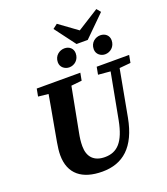

<svg xmlns="http://www.w3.org/2000/svg" viewBox="-181 -1147 1124 1290"><g transform="rotate(-20 381.5 -501.5)"><path d="M97.2 -181.9C97.2 -46.8 184.3 18.6 327.3 18.6C474 18.6 573.9 -64.9 611.1 -263.9L683.9 -657H619.6L546.5 -268C518.1 -121 464.3 -67.3 376.2 -67.3C298.2 -67.3 257.4 -111.8 257.4 -187.9C257.4 -219.7 261.2 -248.8 267.7 -281.3L339.4 -657H174.3C159 -556.9 139.6 -455.8 122 -357.1L106.6 -270.8C101 -238.9 97.2 -209.1 97.2 -181.9ZM92.1 -603.3 231.8 -588.3H259.5L403.7 -603.3L413.8 -657H102.2L92.1 -603.3ZM520.8 -603.3 625.5 -594.1H653.2L752.7 -603.3L762.8 -657H530.9L520.8 -603.3ZM357.3 -715.8C393.8 -715.8 429.4 -743.4 429.4 -790.4C429.4 -824.8 403.4 -847.4 368.8 -847.4C334.3 -847.4 295.5 -822.2 295.5 -773.8C295.5 -737.1 326.8 -715.8 357.3 -715.8ZM455.8 -846.7H535.8L684.4 -993.3L661 -1021.9L464.1 -897.8H545.4L377.6 -1019.8L344.8 -994.7L455.8 -846.7ZM613.5 -715.8C650 -715.8 686.1 -743.4 686.1 -790.4C686.1 -824.8 659.6 -847.4 624.9 -847.4C590.4 -847.4 552.2 -822.2 552.2 -773.8C552.2 -737.1 583.5 -715.8 613.5 -715.8Z"/></g></svg>

Font: Source Serif Variable
Style: Italic
Weight: 389
Italic angle: -12°
Designer: Frank Grießhammer
Foundry: Adobe Systems Incorporated
Version: Version 3.001;hotconv 1.0.111;makeotfexe 2.5.65597